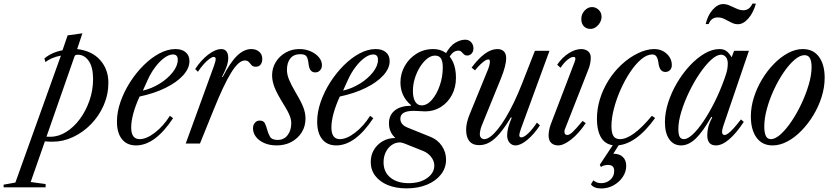

<svg xmlns="http://www.w3.org/2000/svg" viewBox="-184 -812 4707 1086"><path d="M-163.5 247.5V232.5L-97 220.5L160.5 -497.5Q131.5 -492 109.5 -482.2Q87.5 -472.5 73 -461L67 -481Q87 -498.5 113.8 -510.5Q140.5 -522.5 169.5 -527.5L198.5 -612L282 -623.5L252.5 -534.5Q337.5 -524 383.2 -471.5Q429 -419 429 -344.5Q429 -277 402.5 -216.5Q376 -156 331 -109.8Q286 -63.5 229.5 -37Q173 -10.5 113 -10.5Q104 -10.5 92.8 -11Q81.5 -11.5 70 -12.5L-10.5 217.5L74 229V247.5ZM101 -38.5Q147 -38.5 190.2 -65.5Q233.5 -92.5 267.8 -138.8Q302 -185 322.2 -243.5Q342.5 -302 342.5 -365Q342.5 -432 318 -467.2Q293.5 -502.5 256 -502.5Q248 -502.5 243.8 -500.5Q239.5 -498.5 237 -491.5L79 -39Q87 -38.5 91.2 -38.5Q95.5 -38.5 101 -38.5Z M585.5 10.5Q534 10.5 505.8 -24.8Q477.5 -60 477.5 -124Q477.5 -178.5 497.5 -236Q517.5 -293.5 551.5 -346.8Q585.5 -400 628.2 -442.5Q671 -485 717.5 -509.8Q764 -534.5 808 -534.5Q845 -534.5 866.2 -516.5Q887.5 -498.5 887.5 -466.5Q887.5 -425 851.5 -385.5Q815.5 -346 752 -314.8Q688.5 -283.5 605.5 -266Q581.5 -213.5 569.8 -169.2Q558 -125 558 -91Q558 -25 606 -25Q644.5 -25 692.5 -62Q740.5 -99 777 -157L795 -143.5Q693 10.5 585.5 10.5ZM624 -299.5Q675.5 -311.5 720.5 -339.8Q765.5 -368 793.5 -404Q821.5 -440 821.5 -474Q821.5 -504 794.5 -504Q772 -504 745.5 -484.8Q719 -465.5 694 -432.5Q669 -399.5 650 -357Z M866.5 0 1027 -441.5Q1030.5 -452 1033.2 -461.5Q1036 -471 1036 -478Q1036 -490 1025 -490Q1015.5 -490 1000.8 -479.2Q986 -468.5 969 -449.8Q952 -431 935.5 -406L920 -421.5Q953 -472 993.8 -503.2Q1034.5 -534.5 1068.5 -534.5Q1086 -534.5 1096.5 -521.8Q1107 -509 1107 -484Q1107 -464 1100 -441.5Q1093 -419 1072 -377.5L1075.5 -376Q1118.5 -460 1157.5 -497.2Q1196.5 -534.5 1237.5 -534.5Q1264 -534.5 1281.8 -519.5Q1299.5 -504.5 1299.5 -479Q1299.5 -459 1290 -446.8Q1280.5 -434.5 1263 -434.5Q1247 -434.5 1239 -443.5Q1231 -452.5 1223.5 -461.2Q1216 -470 1200.5 -470Q1183 -470 1163.8 -452.5Q1144.5 -435 1123 -400.2Q1101.5 -365.5 1077 -313.2Q1052.5 -261 1024.5 -191.5L947 0Z M1381.5 10.5Q1341 10.5 1310.8 -2.8Q1280.5 -16 1263.8 -38Q1247 -60 1247 -87Q1247 -104.5 1257.5 -117.2Q1268 -130 1284.5 -130Q1306.5 -130 1314 -115Q1321.5 -100 1326.5 -81Q1332 -59.5 1342.5 -40Q1353 -20.5 1386.5 -20.5Q1421.5 -20.5 1442.5 -47.2Q1463.5 -74 1463.5 -115.5Q1463.5 -130 1459 -145.2Q1454.5 -160.5 1444 -180.8Q1433.5 -201 1415.5 -229.5Q1382.5 -283 1368.8 -318.2Q1355 -353.5 1355 -386Q1355 -427 1375.8 -460.8Q1396.5 -494.5 1431.5 -514.5Q1466.5 -534.5 1509 -534.5Q1544 -534.5 1573 -521.8Q1602 -509 1619.5 -488.2Q1637 -467.5 1637 -443.5Q1637 -425.5 1626.2 -414Q1615.5 -402.5 1599 -402.5Q1567.5 -402.5 1562 -446Q1558 -482.5 1549 -494Q1540 -505.5 1514 -505.5Q1477.5 -505.5 1458.2 -481.5Q1439 -457.5 1439 -417Q1439 -391.5 1450.2 -363.2Q1461.5 -335 1489 -287.5Q1520 -236 1532 -204Q1544 -172 1544 -141.5Q1544 -97.5 1522.5 -63.2Q1501 -29 1464.2 -9.2Q1427.5 10.5 1381.5 10.5Z M1718 10.5Q1666.5 10.5 1638.2 -24.8Q1610 -60 1610 -124Q1610 -178.5 1630 -236Q1650 -293.5 1684 -346.8Q1718 -400 1760.8 -442.5Q1803.5 -485 1850 -509.8Q1896.5 -534.5 1940.5 -534.5Q1977.5 -534.5 1998.8 -516.5Q2020 -498.5 2020 -466.5Q2020 -425 1984 -385.5Q1948 -346 1884.5 -314.8Q1821 -283.5 1738 -266Q1714 -213.5 1702.2 -169.2Q1690.5 -125 1690.5 -91Q1690.5 -25 1738.5 -25Q1777 -25 1825 -62Q1873 -99 1909.5 -157L1927.5 -143.5Q1825.5 10.5 1718 10.5ZM1756.5 -299.5Q1808 -311.5 1853 -339.8Q1898 -368 1926 -404Q1954 -440 1954 -474Q1954 -504 1927 -504Q1904.5 -504 1878 -484.8Q1851.5 -465.5 1826.5 -432.5Q1801.5 -399.5 1782.5 -357Z M2334.5 -504Q2361 -552.5 2390.8 -570Q2420.5 -587.5 2447 -587.5Q2468.5 -587.5 2481.2 -573Q2494 -558.5 2494 -538Q2494 -521 2483.8 -509.5Q2473.5 -498 2459 -498Q2447 -498 2439.8 -505Q2432.5 -512 2426 -518.8Q2419.5 -525.5 2409 -525.5Q2392 -525.5 2378.8 -514.8Q2365.5 -504 2352 -479ZM2127.5 224Q2191.5 224 2232 195.2Q2272.5 166.5 2272.5 124Q2272.5 99 2255 76.2Q2237.5 53.5 2211 42.5L2104.5 0Q2087 -6.5 2078.5 -6.5Q2052 -6.5 2030.8 8.8Q2009.5 24 1997.5 49.5Q1985.5 75 1985.5 106Q1985.5 161 2024.2 192.5Q2063 224 2127.5 224ZM2201 -216Q2231.5 -216 2258.8 -247.2Q2286 -278.5 2303.2 -327.8Q2320.5 -377 2320.5 -431Q2320.5 -465 2310.2 -481.2Q2300 -497.5 2276 -497.5Q2254 -497.5 2232 -480Q2210 -462.5 2191.8 -433.5Q2173.5 -404.5 2162.5 -369Q2151.5 -333.5 2151.5 -297Q2151.5 -258.5 2164.5 -237.2Q2177.5 -216 2201 -216ZM2115.5 253.5Q2055 253.5 2009.5 234.8Q1964 216 1938.5 182.5Q1913 149 1913 104Q1913 65.5 1931.2 35Q1949.5 4.5 1981 -13.5Q2012.5 -31.5 2052 -31.5Q2016 -64.5 2016 -114.5Q2016 -160.5 2048.8 -187Q2081.5 -213.5 2139.5 -213.5L2140.5 -217.5Q2081 -267.5 2081 -346Q2081 -395.5 2105.2 -438.5Q2129.5 -481.5 2171.5 -508Q2213.5 -534.5 2266.5 -534.5Q2305 -534.5 2333.8 -515.5Q2362.5 -496.5 2378.8 -460.2Q2395 -424 2395 -372Q2395 -317.5 2372 -274.5Q2349 -231.5 2309.5 -206.8Q2270 -182 2221 -182Q2208.5 -182 2190.2 -183.5Q2172 -185 2156.5 -185Q2117.5 -185 2099 -173.8Q2080.5 -162.5 2080.5 -140.5Q2080.5 -123.5 2090.8 -111Q2101 -98.5 2122 -90L2252 -37.5Q2291.5 -21.5 2315.2 13.2Q2339 48 2339 91Q2339 138 2310.2 174.8Q2281.5 211.5 2231.2 232.5Q2181 253.5 2115.5 253.5Z M2731.5 10.5Q2711.5 10.5 2698 -5.2Q2684.5 -21 2684.5 -47Q2684.5 -65.5 2690.5 -89.8Q2696.5 -114 2710.5 -146L2706 -148.5Q2672 -92 2642.5 -57.2Q2613 -22.5 2585 -6.8Q2557 9 2526.5 9Q2489.5 9 2471 -13.5Q2452.5 -36 2452.5 -78.5Q2452.5 -117.5 2473.5 -168L2570.5 -405Q2579.5 -425.5 2583.2 -440Q2587 -454.5 2587 -463.5Q2587 -476 2577.5 -476Q2570 -476 2558.5 -468.5Q2547 -461 2532.8 -447.2Q2518.5 -433.5 2502.5 -414L2483.5 -429.5Q2521 -480.5 2557.8 -507.5Q2594.5 -534.5 2629.5 -534.5Q2652.5 -534.5 2665.8 -521.5Q2679 -508.5 2679 -483Q2679 -462.5 2671.5 -433.2Q2664 -404 2649.5 -368.5L2541 -102Q2535.5 -88 2532.8 -75Q2530 -62 2530 -52.5Q2530 -39.5 2537.5 -32.2Q2545 -25 2555 -25Q2571 -25 2590.8 -39.8Q2610.5 -54.5 2632.5 -82Q2654.5 -109.5 2677.2 -147.5Q2700 -185.5 2722.5 -232.2Q2745 -279 2766 -332L2841.5 -524.5H2924L2762.5 -83.5Q2753.5 -58 2753.5 -46.5Q2753.5 -35 2765 -35Q2780 -35 2804.2 -58.2Q2828.5 -81.5 2853 -118.5L2870 -103Q2836.5 -52.5 2798.8 -21Q2761 10.5 2731.5 10.5Z M2973 10.5Q2949 10.5 2934 -3.5Q2919 -17.5 2919 -45.5Q2919 -58 2921.8 -74.2Q2924.5 -90.5 2931.5 -109.5L3066.5 -462.5Q3069 -469 3069.8 -473.2Q3070.5 -477.5 3070.5 -481Q3070.5 -490 3060 -490Q3045.5 -490 3025.5 -473.5Q3005.5 -457 2986.5 -428.5L2967.5 -446Q2996 -487.5 3033 -511Q3070 -534.5 3103.5 -534.5Q3127 -534.5 3142.2 -522Q3157.5 -509.5 3157.5 -486Q3157.5 -472 3154.5 -455Q3151.5 -438 3144.5 -420.5L3011 -80.5Q3009.5 -77 3009 -73.8Q3008.5 -70.5 3008.5 -67.5Q3008.5 -48.5 3025 -48.5Q3036.5 -48.5 3053.8 -64.2Q3071 -80 3111.5 -128L3129 -115.5Q3090 -57 3047 -23.2Q3004 10.5 2973 10.5ZM3156 -648.5Q3132 -648.5 3118 -663.8Q3104 -679 3104 -704.5Q3104 -732 3122.5 -752Q3141 -772 3164.5 -772Q3186 -772 3202.2 -756.5Q3218.5 -741 3218.5 -717.5Q3218.5 -700 3209.5 -684.2Q3200.5 -668.5 3186.2 -658.5Q3172 -648.5 3156 -648.5Z M3299.5 10.5Q3246.5 10.5 3219.5 -28.5Q3192.5 -67.5 3192.5 -141.5Q3192.5 -196 3209 -250.5Q3225.5 -305 3256.5 -355.2Q3287.5 -405.5 3331 -446Q3375.5 -487.5 3424.8 -511Q3474 -534.5 3515.5 -534.5Q3558.5 -534.5 3587.2 -507.8Q3616 -481 3616 -444Q3616 -426.5 3605.8 -415.8Q3595.5 -405 3579.5 -405Q3547.5 -405 3541 -452Q3537.5 -480 3529.2 -492Q3521 -504 3505.5 -504Q3475.5 -504 3443.2 -477Q3411 -450 3381 -405.2Q3351 -360.5 3327 -306.8Q3303 -253 3288.8 -198.5Q3274.5 -144 3274.5 -98Q3274.5 -61 3285.5 -43Q3296.5 -25 3323.5 -25Q3358 -25 3403.2 -58Q3448.5 -91 3503 -157L3521.5 -144.5Q3467 -68.5 3410.8 -29Q3354.5 10.5 3299.5 10.5ZM3216.5 254Q3195.5 254 3180.5 247.8Q3165.5 241.5 3158.5 230.5L3172 208Q3182 216 3192.2 220Q3202.5 224 3216 224Q3247 224 3268.5 204.5Q3290 185 3290 155Q3290 137.5 3281.5 129.2Q3273 121 3255 121Q3243 121 3232.8 124Q3222.5 127 3215 132.5L3208.5 120L3299 -16.5H3332L3285 57.5Q3320 57.5 3339 75.8Q3358 94 3358 126.5Q3358 160 3338.2 189.2Q3318.5 218.5 3286.5 236.2Q3254.5 254 3216.5 254Z M3668.5 10.5Q3626 10.5 3601.5 -24.2Q3577 -59 3577 -121Q3577 -174.5 3595.5 -232.2Q3614 -290 3645.8 -343.8Q3677.5 -397.5 3717.5 -440.5Q3757.5 -483.5 3801 -509Q3844.5 -534.5 3885.5 -534.5Q3908.5 -534.5 3924 -523.8Q3939.5 -513 3954.5 -488L3968 -524.5H4052L3910 -108Q3898.5 -75 3900.5 -61.8Q3902.5 -48.5 3914.5 -48.5Q3923 -48.5 3935.5 -57.8Q3948 -67 3965.8 -86.5Q3983.5 -106 4007 -136.5L4023 -122.5Q3980 -57.5 3940 -23.5Q3900 10.5 3865.5 10.5Q3816.5 10.5 3816.5 -47Q3816.5 -69 3822 -92.5Q3827.5 -116 3844.5 -147.5L3839.5 -151Q3791 -66 3750.8 -27.8Q3710.5 10.5 3668.5 10.5ZM3684.5 -25Q3705.5 -25 3734.5 -52Q3763.5 -79 3795.5 -126.5Q3827.5 -174 3858.5 -236Q3889.5 -298 3914.5 -368.5Q3927 -402.5 3929.8 -420.8Q3932.5 -439 3932.5 -453Q3932.5 -476.5 3921.5 -489.5Q3910.5 -502.5 3894.5 -502.5Q3869.5 -502.5 3837.8 -473.2Q3806 -444 3773.5 -396.2Q3741 -348.5 3713.8 -292Q3686.5 -235.5 3669.8 -180.5Q3653 -125.5 3653 -82.5Q3653 -52.5 3660.2 -38.8Q3667.5 -25 3684.5 -25ZM3990 -675Q3970.5 -675 3951.8 -684.8Q3933 -694.5 3914.5 -704Q3896 -713.5 3876 -713.5Q3838.5 -713.5 3824.5 -676H3807.5Q3819 -725.5 3847.2 -757.2Q3875.5 -789 3906 -789Q3925 -789 3944.2 -780.2Q3963.5 -771.5 3982.8 -762.8Q4002 -754 4020.5 -754Q4055 -754 4072 -791.5H4091.5Q4077.5 -740.5 4049 -707.8Q4020.5 -675 3990 -675Z M4186 10.5Q4127 10.5 4095 -33.8Q4063 -78 4063 -153.5Q4063 -206.5 4080 -260.5Q4097 -314.5 4126.5 -363.5Q4156 -412.5 4193.8 -451Q4231.5 -489.5 4273.5 -512Q4315.5 -534.5 4356.5 -534.5Q4416 -534.5 4448.2 -490.8Q4480.5 -447 4480.5 -372Q4480.5 -318.5 4463.5 -264.2Q4446.5 -210 4416.8 -160.8Q4387 -111.5 4349.2 -72.8Q4311.5 -34 4269.5 -11.8Q4227.5 10.5 4186 10.5ZM4176.5 -25Q4201.5 -25 4232 -52.8Q4262.5 -80.5 4293.2 -126Q4324 -171.5 4349.5 -226Q4375 -280.5 4390.8 -334.5Q4406.5 -388.5 4406.5 -432.5Q4406.5 -465.5 4397.2 -482.8Q4388 -500 4366.5 -500Q4340.5 -500 4309.8 -473.5Q4279 -447 4248.8 -402.8Q4218.5 -358.5 4193.8 -305.2Q4169 -252 4154 -197.5Q4139 -143 4139 -96.5Q4139 -61.5 4147.8 -43.2Q4156.5 -25 4176.5 -25Z"/></svg>

Font: Libre Caslon Condensed
Style: Italic
Weight: 400
Italic angle: -22.583°
Designer: Pablo Impallari, Rodrigo Fuenzalida, Katja Schimmel, Ertekin Erdin
Foundry: Pablo Impallari, Rodrigo Fuenzalida
Version: Version 2.000;gftools[0.9.33]